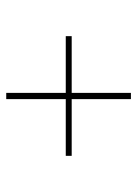

<svg xmlns="http://www.w3.org/2000/svg" viewBox="68 -648 440 616"><g transform="rotate(90 288.0 -340.0)"><path d="M278 -140H298V-331H480V-350H298V-540H278V-350H96V-331H278Z"/></g></svg>

Font: Iosevka Sparkle Thin
Style: Regular
Weight: 100
Designer: Belleve Invis
Foundry: Belleve Invis
Version: Version 4.5.0; ttfautohint (v1.8.3)